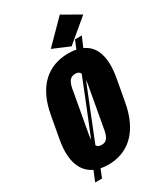

<svg xmlns="http://www.w3.org/2000/svg" viewBox="-250 -1048 1021 1201"><g transform="rotate(-30 260.5 -447.0)"><path d="M191.9 8.8C336.9 8.8 443.8 -85.4 477.5 -280.3L506.3 -438C531.2 -581.5 498 -667 419.9 -701.7L451.2 -774.9H401.9L377.4 -714.8C359.9 -718.8 340.8 -720.2 320.3 -720.2C177.2 -720.2 67.9 -632.8 34.2 -438L5.4 -280.3C-20.5 -136.2 15.1 -46.9 94.2 -10.3L63.5 63.5H113.3L137.2 3.4C154.3 6.8 172.4 8.8 191.9 8.8ZM217.8 -119.6C200.2 -119.6 188 -124.5 181.6 -137.7L278.3 -379.9L335 -521L332.5 -497.6L281.2 -212.9C271 -142.1 253.4 -119.6 217.8 -119.6ZM361.8 -747.6 524.4 -883.8 397 -956.5 241.2 -798.8ZM175.3 -180.2C175.8 -189.9 176.8 -200.7 178.7 -212.9L230 -497.6C239.3 -564.5 258.3 -587.9 295.4 -587.9C313.5 -587.9 325.2 -582 331.1 -567.9L268.6 -411.1Z"/></g></svg>

Font: Roboto Flex Super Cond Black
Style: Italic
Weight: 900
Width: 3
Italic angle: -10°
Designer: Berlow after Robertson
Foundry: Google
Version: Version 3.200;Glyphs 3.3 (3311)